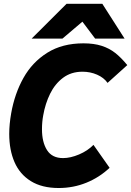

<svg xmlns="http://www.w3.org/2000/svg" viewBox="-20 -956 675 988"><path d="M27.5 -267Q27.5 -316 37.5 -373Q55.5 -474.5 100.8 -555.2Q146 -636 223.2 -684.5Q300.5 -733 409.5 -733Q463.5 -733 503 -720.2Q542.5 -707.5 573 -683.5Q603.5 -659.5 635 -621L533.5 -529.5Q514.5 -556.5 479.5 -571.8Q444.5 -587 404.5 -587Q346 -587 304.2 -555.5Q262.5 -524 237.8 -473.5Q213 -423 202.5 -363Q196 -328.5 196 -291Q196 -224.5 222 -183.5Q248 -142.5 304.5 -142.5Q342.5 -142.5 386.8 -161.2Q431 -180 461 -210.5L544 -92.5Q491.5 -43 424.5 -15.8Q357.5 11.5 282 11.5Q196 11.5 139 -23.8Q82 -59 54.8 -121.5Q27.5 -184 27.5 -267ZM322.5 -936.5H506.5L621 -757.5H469.5L404 -844.5L301.5 -757.5H143Z"/></svg>

Font: JuliaMono Black
Style: Italic
Weight: 900
Italic angle: -9°
Monospace: yes
Designer: cormullion
Foundry: corm
Version: Version 0.057; ttfautohint (v1.8.4)